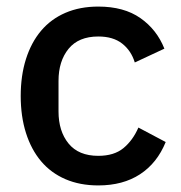

<svg xmlns="http://www.w3.org/2000/svg" viewBox="-20 -552 550 584"><path d="M279 12Q223 12 179 -7Q135 -26 105 -61.5Q75 -97 59 -147.5Q43 -198 43 -260Q43 -322 59 -372.5Q75 -423 105 -458.5Q135 -494 179 -513Q223 -532 279 -532Q357 -532 407 -497Q457 -462 480 -404L390 -362Q379 -398 351.5 -419.5Q324 -441 279 -441Q219 -441 188.5 -403.5Q158 -366 158 -306V-213Q158 -153 188.5 -115.5Q219 -78 279 -78Q327 -78 355.5 -101.5Q384 -125 401 -164L484 -120Q458 -56 406 -22Q354 12 279 12Z"/></svg>

Font: IBM Plex Sans Thai Medm
Style: Regular
Weight: 500
Designer: Mike Abbink, Paul van der Laan, Pieter van Rosmalen, Ben Mitchell, Mark Frömberg
Foundry: Bold Monday
Version: Version 1.2